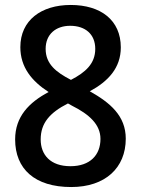

<svg xmlns="http://www.w3.org/2000/svg" viewBox="-20 -744 569 774"><path d="M265 -724C146 -724 62 -662 62 -554C62 -473 108 -417 176 -373C97 -331 41 -274 41 -182C41 -63 120 10 267 10C404 10 487 -67 487 -185C487 -277 424 -330 342 -376C416 -416 467 -470 467 -553C467 -663 386 -724 265 -724ZM263 -640C324 -640 364 -606 364 -547C364 -487 324 -452 266 -422C206 -453 164 -486 164 -547C164 -606 205 -640 263 -640ZM144 -182C144 -248 181 -290 254 -327L270 -318C340 -283 385 -242 385 -184C385 -119 343 -74 264 -74C183 -74 144 -120 144 -182Z"/></svg>

Font: Noto Sans Bengali SemiCondensed Medium
Style: Regular
Weight: 500
Width: 4
Designer: Joana Ranito - Universal Thirst; Jelle Bosma - Monotype Design Team
Foundry: Universal Thirst ehf.
Version: Version 3.000